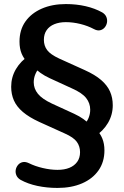

<svg xmlns="http://www.w3.org/2000/svg" viewBox="-20 -735 610 945"><path d="M263 190Q211 190 164 180Q117 170 81 150Q66 141 60.5 127.5Q55 114 57.5 100.5Q60 87 69 76.5Q78 66 91.5 63Q105 60 122 68Q152 83 190.5 92Q229 101 263 101Q297 101 321.5 91Q346 81 360 61.5Q374 42 374 14Q374 -15 358 -37Q342 -59 299 -78L173 -135Q123 -158 92.5 -184Q62 -210 48.5 -240.5Q35 -271 35 -308Q35 -355 58.5 -395Q82 -435 125 -463L115 -429Q97 -446 86.5 -471Q76 -496 76 -530Q76 -588 105 -629Q134 -670 185.5 -692.5Q237 -715 304 -715Q356 -715 401.5 -704.5Q447 -694 483 -674Q498 -665 503.5 -651.5Q509 -638 506.5 -624Q504 -610 495 -599.5Q486 -589 472.5 -586Q459 -583 442 -592Q412 -608 375.5 -617Q339 -626 304 -626Q272 -626 247.5 -616Q223 -606 209.5 -586.5Q196 -567 196 -539Q196 -510 212 -488.5Q228 -467 271 -447L397 -390Q448 -367 478 -341Q508 -315 521.5 -284.5Q535 -254 535 -217Q535 -170 511.5 -130Q488 -90 445 -62L455 -96Q473 -79 483.5 -53.5Q494 -28 494 5Q494 62 465 103.5Q436 145 384 167.5Q332 190 263 190ZM146 -330Q146 -299 166.5 -273.5Q187 -248 236 -225L345 -175Q371 -163 390.5 -149Q410 -135 422 -122L391 -118Q408 -135 416 -154.5Q424 -174 424 -195Q424 -227 404 -252.5Q384 -278 334 -300L225 -350Q199 -362 179.5 -376Q160 -390 148 -403L179 -407Q163 -391 154.5 -371Q146 -351 146 -330Z"/></svg>

Font: Nunito ExtraLight
Style: Regular
Weight: 200
Designer: Vernon Adams
Foundry: Vernon Adams
Version: Version 3.602